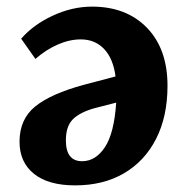

<svg xmlns="http://www.w3.org/2000/svg" viewBox="-20 -546 566 580"><path d="M207 14Q126 14 82.5 -21Q39 -56 39 -118Q39 -186 86.5 -224.5Q134 -263 234 -290L329 -315Q322 -369 294.5 -398Q267 -427 224 -427Q190 -427 154.5 -411.5Q119 -396 87 -368L44 -429Q80 -471 139 -498.5Q198 -526 258 -526Q362 -526 424 -462Q486 -398 486 -287Q486 -194 451.5 -126.5Q417 -59 354.5 -22.5Q292 14 207 14ZM228 -59Q269 -59 297 -101.5Q325 -144 331 -236L265 -219Q222 -207 200.5 -186Q179 -165 179 -122Q179 -59 228 -59Z"/></svg>

Font: Literata 12pt
Style: Bold Italic
Weight: 700
Italic angle: -2°
Designer: Latin by Veronika Burian and Jose Scaglione. Greek by Irene Vlachou. Cyrillic by Vera Evstafieva
Foundry: TypeTogether
Version: Version 3.002